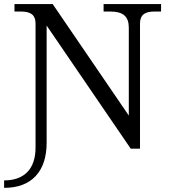

<svg xmlns="http://www.w3.org/2000/svg" viewBox="-35 -720 835 930"><path d="M190.9 -29.8Q190.9 76.2 137.5 133.1Q84 189.9 -15.1 189.9V153.8Q58.6 153.8 97.9 112.8Q137.2 71.8 137.2 -6.8V-606Q137.2 -636.2 120.4 -650.1Q103.5 -664.1 67.9 -664.1H35.2V-700.2H220.2L588.9 -160.2V-585.9Q588.9 -626.5 567.6 -645.3Q546.4 -664.1 500 -664.1H466.8V-700.2H745.1V-664.1H711.9Q676.3 -664.1 659.7 -650.1Q643.1 -636.2 643.1 -606V0H598.1L190.9 -596.2Z"/></svg>

Font: LT Superior Serif
Style: Regular
Weight: 400
Designer: Daniel Lyons
Foundry: LyonsType
Version: Version 2.120;FEAKit 1.0